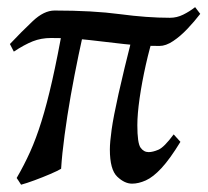

<svg xmlns="http://www.w3.org/2000/svg" viewBox="-20 -486 572 529"><path d="M517.6 -466.3 531.7 -447.8Q515.6 -426.8 496.3 -406.5Q477.1 -386.2 457 -372.8Q437 -359.4 419.4 -359.4Q368.2 -359.4 321.5 -364.7Q274.9 -370.1 226.3 -375.7Q177.7 -381.3 120.6 -381.3Q93.3 -381.3 70.1 -372.1Q46.9 -362.8 18.1 -343.8L7.3 -364.7Q39.1 -398.4 70.1 -427.7Q101.1 -457 130.4 -457Q235.4 -457 310.5 -447Q385.7 -437 448.2 -437Q467.3 -437 484.6 -445.6Q502 -454.1 517.6 -466.3ZM477.1 -95.2Q448.2 -47.9 425 -22.9Q401.9 2 381.8 11Q361.8 20 343.8 20Q323.2 20 303 0.7Q282.7 -18.6 282.7 -74.2Q282.7 -94.2 287.6 -129.2Q292.5 -164.1 306.4 -226.6Q320.3 -289.1 346.2 -391.6L405.8 -397Q392.6 -355.5 381.8 -307.6Q371.1 -259.8 364.7 -215.6Q358.4 -171.4 358.4 -141.1Q358.4 -91.8 367.2 -79.3Q376 -66.9 389.6 -66.9Q400.9 -66.9 416.5 -73.5Q432.1 -80.1 458.5 -115.7ZM218.8 -434.6Q208 -389.2 196.5 -334.5Q185.1 -279.8 175 -223.1Q165 -166.5 158 -114Q150.9 -61.5 148.4 -21Q139.6 -15.6 118.7 -6.6Q97.7 2.4 75.2 10.7Q52.7 19 38.1 22.9Q36.6 20 31.2 12.2Q25.9 4.4 25.9 4.4Q46.4 -30.8 63 -67.6Q79.6 -104.5 94.2 -151.4Q108.9 -198.2 123.8 -263.9Q138.7 -329.6 155.3 -422.9Q162.6 -425.8 177.7 -428.5Q192.9 -431.2 205.8 -432.9Q218.8 -434.6 218.8 -434.6Z"/></svg>

Font: Gentium Book Plus
Style: Italic
Weight: 400
Italic angle: -8°
Designer: Victor Gaultney, Annie Olsen, Iska Routamaa, Becca Hirsbrunner
Foundry: SIL International
Version: Version 6.101